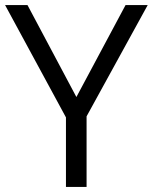

<svg xmlns="http://www.w3.org/2000/svg" viewBox="-20 -734 600 754"><path d="M239 -273V0H320V-277L560 -714H473L280 -353L88 -714H0Z"/></svg>

Font: Frost Regular
Style: Regular
Weight: 400
Designer: Lee Frost
Foundry: Lee Frost for Ice Communication Norge AS
Version: Version 2.011;hotconv 1.0.107;makeotfexe 2.5.65593